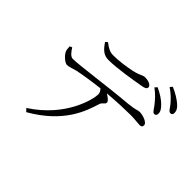

<svg xmlns="http://www.w3.org/2000/svg" viewBox="-192 -1064 1384 1384"><g transform="rotate(45 500.0 -372.5)"><path d="M887 -577C900 -576 909 -585 909 -599C910 -620 900 -637 876 -661C853 -685 817 -709 770 -731L754 -714C796 -683 821 -653 842 -627C863 -601 872 -578 887 -577ZM379 -619C468 -619 604 -643 681 -656C713 -661 724 -670 724 -683C724 -704 693 -718 655 -718C633 -718 620 -701 559 -688C507 -677 439 -667 381 -667C348 -667 324 -679 287 -708L271 -694C303 -646 331 -619 379 -619ZM966 -663C979 -662 987 -670 987 -686C987 -706 978 -726 951 -748C927 -768 893 -790 845 -811L830 -793C873 -764 896 -739 919 -713C940 -688 949 -664 966 -663ZM195 -382C216 -383 241 -393 271 -401C300 -408 397 -424 484 -434C498 -419 504 -407 504 -392C504 -344 452 -114 206 44L227 66C471 -74 526 -244 558 -347C566 -373 590 -376 590 -394C590 -409 567 -426 542 -441C638 -449 729 -452 772 -452C819 -452 854 -446 869 -446C890 -446 895 -455 895 -468C895 -494 839 -514 804 -514C787 -514 773 -503 702 -496C507 -480 262 -443 193 -443C169 -443 149 -471 131 -499L113 -491C114 -471 115 -457 120 -446C130 -419 174 -381 195 -382Z"/></g></svg>

Font: Source Han Serif CN Light
Style: Regular
Weight: 300
Designer: Ryoko NISHIZUKA 西塚涼子 (kana & ideographs); Frank Grießhammer (Latin, Greek & Cyrillic); Wenlong ZHANG 张文龙 (bopomofo); San
Foundry: Adobe
Version: Version 2.003;hotconv 1.1.1;makeotfexe 2.6.0